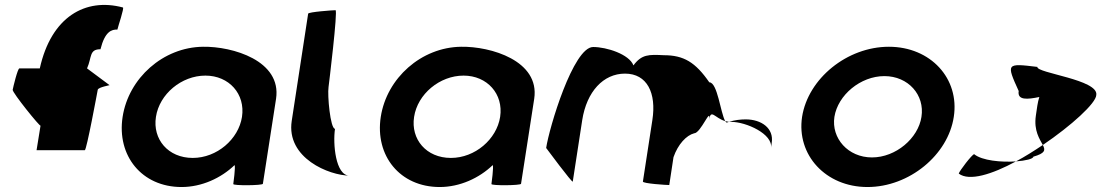

<svg xmlns="http://www.w3.org/2000/svg" viewBox="-20 -744 4428 772"><path d="M31 -383C29 -372 142 -232 143 -239L127 -140H321C328 -140 371 -372 373 -383C375 -394 428 -402 420 -402L330 -469C350 -514 338 -546 384 -546C402 -618 429 -626 452 -625C454 -636 481 -714 474 -714C324 -754 186 -677 140 -469H58C51 -469 33 -394 31 -383Z M473 -274C449 -118 550 8 710 8C791 8 869 -28 923 -80C928 -76 918 -4 918 -4C917 3 1036 2 1037 -5L1090 -347C1113 -500 915 -558 796 -556C636 -554 497 -430 473 -274ZM607 -274C621 -366 710 -440 806 -440C901 -440 967 -366 953 -274C939 -184 852 -109 755 -109C656 -109 593 -184 607 -274Z M1153 -258C1130 -108 1305 -38 1385 -38C1329 -38 1318 -167 1327 -226C1308 -227 1296 -361 1301 -394C1302 -401 1339 -703 1329 -703C1319 -703 1220 -696 1219 -689Z M1511 -274C1487 -118 1588 8 1748 8C1829 8 1907 -28 1961 -80C1966 -76 1956 -4 1956 -4C1955 3 2074 2 2075 -5L2128 -347C2151 -500 1953 -558 1834 -556C1674 -554 1535 -430 1511 -274ZM1645 -274C1659 -366 1748 -440 1844 -440C1939 -440 2005 -366 1991 -274C1977 -184 1890 -109 1793 -109C1694 -109 1631 -184 1645 -274Z M2176 -149C2176 -149 2282 -6 2283 -14L2321 -261C2339 -376 2406 -448 2493 -448C2582 -448 2620 -370 2603 -261L2565 -14C2564 -6 2660 0 2671 0L2688 -112C2706 -164 2740 -200 2771 -208C2798 -208 2840 -320 2831 -261C2838 -309 2854 -269 2896 -257C2877 -290 2865 -413 2832 -413C2776 -494 2729 -522 2649 -522C2589 -525 2560 -526 2527 -481C2510 -526 2419 -555 2365 -555C2285 -555 2188 -230 2176 -149ZM2896 -257C2898 -254 2900 -252 2902 -251L2911 -254ZM2911 -254H2920C2980 -254 3089 -205 3080 -149L3083 -170C3092 -228 3042 -264 2978 -264C2957 -264 2933 -261 2911 -254Z M3205 -274C3182 -121 3300 8 3468 8C3636 8 3792 -121 3815 -274C3839 -428 3722 -556 3554 -556C3386 -556 3229 -428 3205 -274ZM3335 -274C3349 -362 3440 -438 3536 -438C3632 -438 3699 -362 3685 -274C3672 -188 3582 -111 3486 -111C3390 -111 3322 -188 3335 -274Z M3835 -46C3877 -14 3969 -43 4065 -95C4006 -91 3929 -98 3897 -124C3889 -124 3837 -56 3835 -46ZM4076 -378C4070 -340 4111 -344 4159 -354C4152 -333 4149 -306 4145 -279C4136 -218 4161 -184 4173 -161C4288 -239 4387 -329 4388 -362C4398 -424 4147 -450 4151 -475C4027 -490 4025 -490 4076 -378ZM4065 -95C4104 -98 4134 -105 4135 -114C4183 -128 4184 -140 4173 -161C4137 -137 4101 -114 4065 -95Z"/></svg>

Font: Ampere
Style: Ita
Weight: 400
Version: Version 1